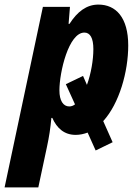

<svg xmlns="http://www.w3.org/2000/svg" viewBox="-68 -578 603 837"><path d="M234 -114C207 -114 191 -140 191 -184C191 -263 231 -436 300 -436C325 -436 339 -412 339 -364C339 -317 329 -257 311 -208L294 -247L219 -211L259 -123C251 -117 243 -114 234 -114ZM137 61C146 19 152 -19 156 -64H160C180 -19 212 10 262 10C280 10 298 6 314 0L349 78L423 42L382 -50C452 -127 491 -265 491 -380C491 -502 437 -558 361 -558C309 -558 269 -527 235 -474H231L237 -548H119L-48 239H99Z"/></svg>

Font: Noto Sans Display SemiCondensed Extra
Style: Italic
Weight: 800
Width: 4
Italic angle: -12°
Designer: Monotype Design Team
Foundry: Monotype Imaging Inc.
Version: Version 1.900